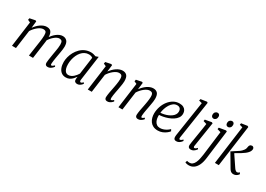

<svg xmlns="http://www.w3.org/2000/svg" viewBox="2 -1882 4430 3200"><g transform="rotate(30 2216.5 -282.0)"><path d="M200 -553.5 186 -422.5Q206.5 -451 231.2 -476.8Q256 -502.5 284.2 -522Q312.5 -541.5 342.5 -552.8Q372.5 -564 402.5 -564Q439.5 -564 463.2 -549.2Q487 -534.5 498.8 -503.8Q510.5 -473 510.5 -423.5Q510.5 -419.5 510 -414.8Q509.5 -410 509.2 -404.5Q509 -399 508 -393L495 -407Q514 -438.5 538.2 -466.8Q562.5 -495 590.2 -516.8Q618 -538.5 647.8 -551.2Q677.5 -564 708.5 -564Q758.5 -564 789.5 -531Q820.5 -498 820.5 -422.5Q820.5 -400 816.5 -369.8Q812.5 -339.5 807 -307Q801.5 -274.5 796 -245.5Q791.5 -219 786.2 -189.2Q781 -159.5 777 -130.2Q773 -101 771.5 -77Q770.5 -60.5 773 -51.8Q775.5 -43 783.5 -43Q795 -43 807.8 -50.8Q820.5 -58.5 838.5 -76L850 -55Q845 -47 830 -31.5Q815 -16 792.8 -3Q770.5 10 743.5 10Q725.5 10 713.8 3.8Q702 -2.5 696.5 -15.2Q691 -28 691.5 -47.5Q692.5 -70 696.8 -100.5Q701 -131 706.5 -163.8Q712 -196.5 716.5 -226.5Q721 -254.5 727 -287.8Q733 -321 737.2 -354.8Q741.5 -388.5 741.5 -417.5Q741.5 -466 726 -483.2Q710.5 -500.5 678 -500.5Q656.5 -500.5 631.5 -488Q606.5 -475.5 581 -453.5Q555.5 -431.5 532.5 -402.8Q509.5 -374 492 -341.5L509.5 -390Q508 -367.5 504.8 -341.5Q501.5 -315.5 497.8 -290Q494 -264.5 491 -242L457.5 0H379L411.5 -223.5Q416 -252.5 421 -286.8Q426 -321 429.5 -355Q433 -389 433 -417.5Q433 -466.5 419 -484Q405 -501.5 368.5 -501.5Q346 -501.5 320.5 -490Q295 -478.5 269.2 -458Q243.5 -437.5 219.8 -411Q196 -384.5 177.5 -354.5L129.5 0H53L118.5 -486L69 -508.5L75.5 -542L181.5 -563.5Z M1331 -85Q1327.5 -60.5 1334.8 -51.8Q1342 -43 1350 -43Q1360 -43 1370.2 -50.2Q1380.5 -57.5 1394.5 -71L1408 -50Q1404.5 -43.5 1391 -29Q1377.5 -14.5 1356.5 -2.2Q1335.5 10 1309.5 10Q1282 10 1266.2 -5.2Q1250.5 -20.5 1252.5 -56.5L1258 -99Q1240 -73 1216.8 -47.8Q1193.5 -22.5 1162.8 -6.2Q1132 10 1091.5 10Q1039.5 10 1004.5 -16.8Q969.5 -43.5 951.8 -90.5Q934 -137.5 934 -197.5Q934 -244 947.2 -295Q960.5 -346 986.5 -393.5Q1012.5 -441 1050.8 -479.8Q1089 -518.5 1139.5 -541.2Q1190 -564 1252.5 -564Q1273.5 -564 1299.5 -558.2Q1325.5 -552.5 1346 -543.5L1397.5 -562.5ZM1311 -494Q1296.5 -506 1277.8 -511.5Q1259 -517 1237.5 -517Q1195 -517 1159.8 -498.8Q1124.5 -480.5 1097.5 -449Q1070.5 -417.5 1052 -376.8Q1033.5 -336 1024 -291.2Q1014.5 -246.5 1014.5 -202Q1014.5 -150.5 1026.2 -115.5Q1038 -80.5 1058.2 -63.2Q1078.5 -46 1105 -46Q1133.5 -46 1157.8 -57.2Q1182 -68.5 1202.5 -86.5Q1223 -104.5 1239 -125Q1255 -145.5 1266 -164Z M1644 -422.5Q1664.5 -451 1689.8 -476.8Q1715 -502.5 1743.2 -522Q1771.5 -541.5 1801.5 -552.8Q1831.5 -564 1861.5 -564Q1912.5 -564 1942.2 -532.8Q1972 -501.5 1972 -423Q1972 -400 1967.5 -369Q1963 -338 1957.2 -305.8Q1951.5 -273.5 1946.5 -245.5Q1941.5 -219.5 1935.8 -189.5Q1930 -159.5 1925.8 -130Q1921.5 -100.5 1920.5 -77Q1920 -60.5 1922.8 -51.8Q1925.5 -43 1932.5 -43Q1942.5 -43 1954.2 -49Q1966 -55 1980.5 -69L1992.5 -47Q1988.5 -40.5 1974 -26.8Q1959.5 -13 1938.2 -1.5Q1917 10 1890.5 10Q1874 10 1861.8 4Q1849.5 -2 1843.2 -14.8Q1837 -27.5 1838 -48.5Q1839 -64.5 1841.5 -86Q1844 -107.5 1848.2 -131Q1852.5 -154.5 1857.2 -178.2Q1862 -202 1866 -223.5Q1870 -245.5 1874.8 -270Q1879.5 -294.5 1883.5 -320.2Q1887.5 -346 1890.2 -370.8Q1893 -395.5 1893 -417.5Q1893 -450 1886.5 -468Q1880 -486 1865.8 -493.8Q1851.5 -501.5 1827.5 -501.5Q1805 -501.5 1779.2 -489.8Q1753.5 -478 1727.5 -457.5Q1701.5 -437 1677.8 -410.2Q1654 -383.5 1636 -354L1588 0H1511.5L1577 -486L1527.5 -508.5L1534 -542L1640 -563.5L1659.5 -553.5Z M2234 -422.5Q2254.5 -451 2279.8 -476.8Q2305 -502.5 2333.2 -522Q2361.5 -541.5 2391.5 -552.8Q2421.5 -564 2451.5 -564Q2502.5 -564 2532.2 -532.8Q2562 -501.5 2562 -423Q2562 -400 2557.5 -369Q2553 -338 2547.2 -305.8Q2541.5 -273.5 2536.5 -245.5Q2531.5 -219.5 2525.8 -189.5Q2520 -159.5 2515.8 -130Q2511.5 -100.5 2510.5 -77Q2510 -60.5 2512.8 -51.8Q2515.5 -43 2522.5 -43Q2532.5 -43 2544.2 -49Q2556 -55 2570.5 -69L2582.5 -47Q2578.5 -40.5 2564 -26.8Q2549.5 -13 2528.2 -1.5Q2507 10 2480.5 10Q2464 10 2451.8 4Q2439.5 -2 2433.2 -14.8Q2427 -27.5 2428 -48.5Q2429 -64.5 2431.5 -86Q2434 -107.5 2438.2 -131Q2442.5 -154.5 2447.2 -178.2Q2452 -202 2456 -223.5Q2460 -245.5 2464.8 -270Q2469.5 -294.5 2473.5 -320.2Q2477.5 -346 2480.2 -370.8Q2483 -395.5 2483 -417.5Q2483 -450 2476.5 -468Q2470 -486 2455.8 -493.8Q2441.5 -501.5 2417.5 -501.5Q2395 -501.5 2369.2 -489.8Q2343.5 -478 2317.5 -457.5Q2291.5 -437 2267.8 -410.2Q2244 -383.5 2226 -354L2178 0H2101.5L2167 -486L2117.5 -508.5L2124 -542L2230 -563.5L2249.5 -553.5Z M3062.5 -91Q3048.5 -71 3019 -47.5Q2989.5 -24 2948.8 -7Q2908 10 2860.5 10Q2808.5 10 2771.2 -8.5Q2734 -27 2711 -59Q2688 -91 2677.8 -130.2Q2667.5 -169.5 2668 -211Q2669.5 -280.5 2691.5 -343.8Q2713.5 -407 2752.2 -456.5Q2791 -506 2842.2 -535Q2893.5 -564 2954 -564Q3000 -564 3030.2 -548.2Q3060.5 -532.5 3075.2 -505.2Q3090 -478 3090 -443.5Q3090 -398 3065.5 -363Q3041 -328 3001.5 -302.5Q2962 -277 2916 -260.5Q2870 -244 2826.2 -235.8Q2782.5 -227.5 2751.5 -227Q2749 -197.5 2753.8 -165.8Q2758.5 -134 2772.2 -106.5Q2786 -79 2810.5 -62Q2835 -45 2872 -45Q2900 -45 2929.2 -53.5Q2958.5 -62 2988 -79.2Q3017.5 -96.5 3044.5 -123.5ZM2936.5 -518.5Q2896.5 -518.5 2864.2 -495Q2832 -471.5 2808.8 -434Q2785.5 -396.5 2771.5 -353.2Q2757.5 -310 2753 -269.5Q2786.5 -271 2822.5 -279Q2858.5 -287 2892 -301.5Q2925.5 -316 2952.5 -336Q2979.5 -356 2995.2 -382Q3011 -408 3011 -438.5Q3011 -478 2991.2 -498.2Q2971.5 -518.5 2936.5 -518.5Z M3243 -77.5Q3240.5 -60.5 3245.2 -51.8Q3250 -43 3257 -43Q3267 -43 3279.5 -50Q3292 -57 3309.5 -76L3322.5 -55Q3318 -47 3304 -31.5Q3290 -16 3268.5 -3Q3247 10 3217.5 10Q3200.5 10 3188.8 4Q3177 -2 3171 -15.5Q3165 -29 3165.5 -50.5Q3165.5 -54 3166 -60.2Q3166.5 -66.5 3167.2 -73.2Q3168 -80 3168.5 -85.5L3270.5 -753L3210.5 -769L3218.5 -800.5L3335 -818L3353 -806Z M3497.5 10Q3480.5 10 3467.2 4.2Q3454 -1.5 3447.5 -15Q3441 -28.5 3442.5 -50.5Q3444 -68.5 3449.8 -105Q3455.5 -141.5 3463.2 -189.2Q3471 -237 3479.5 -289.8Q3488 -342.5 3496 -394.2Q3504 -446 3510 -490L3445.5 -510L3451.5 -540.5L3575 -562L3595 -552L3521 -78Q3518 -59.5 3523.5 -51.2Q3529 -43 3536 -43Q3547 -43 3559 -50Q3571 -57 3588 -75.5L3600.5 -54.5Q3596 -47 3581.8 -31.5Q3567.5 -16 3546 -3Q3524.5 10 3497.5 10ZM3569.5 -626.5Q3547.5 -626.5 3534.2 -640.2Q3521 -654 3521 -680.5Q3521 -710.5 3539.2 -729Q3557.5 -747.5 3581 -747.5Q3601 -747.5 3613.8 -734.2Q3626.5 -721 3626.5 -696.5Q3626.5 -664.5 3608.8 -645.5Q3591 -626.5 3569.5 -626.5Z M3798 1.5Q3788 82.5 3761.2 138.8Q3734.5 195 3693.5 224.2Q3652.5 253.5 3599 253.5Q3576 253.5 3555.8 248.5Q3535.5 243.5 3527 235.5L3540.5 202Q3548 205 3560.8 207.5Q3573.5 210 3585.5 210Q3619.5 210 3643 191.8Q3666.5 173.5 3682.2 141Q3698 108.5 3707.8 65.8Q3717.5 23 3724 -25.5L3782 -490L3714.5 -510L3720.5 -540.5L3849 -562L3868.5 -552ZM3848.5 -626.5Q3826.5 -626.5 3813.2 -640.2Q3800 -654 3800 -680.5Q3800 -710.5 3818.2 -729Q3836.5 -747.5 3860 -747.5Q3880 -747.5 3892.8 -734.2Q3905.5 -721 3905.5 -696.5Q3905.5 -664.5 3887.8 -645.5Q3870 -626.5 3848.5 -626.5Z M3958 0 4057.5 -742 4000 -758.5 4005.5 -790 4122 -807.5 4141.5 -795.5 4033 0ZM4315 10Q4299 10 4284.5 4.2Q4270 -1.5 4257.5 -13.2Q4245 -25 4234 -44L4085.5 -295.5Q4119.5 -320 4153.8 -340Q4188 -360 4219.2 -382.5Q4250.5 -405 4273.5 -436.5Q4289.5 -457 4294.2 -476.2Q4299 -495.5 4301 -511Q4303.5 -527 4311.5 -537.5Q4319.5 -548 4330.8 -553Q4342 -558 4353 -558Q4369.5 -558 4381 -546.5Q4392.5 -535 4393 -516.5Q4393.5 -504 4388.2 -487.8Q4383 -471.5 4371 -454.5Q4352.5 -429 4321 -404.5Q4289.5 -380 4254.5 -359Q4219.5 -338 4189.2 -321.2Q4159 -304.5 4143.5 -294L4144 -319L4296.5 -92.5Q4309.5 -73 4325 -61Q4340.5 -49 4352.5 -49Q4363 -49 4372.8 -53.2Q4382.5 -57.5 4397 -72.5L4413 -45.5Q4405.5 -32.5 4391.5 -19.5Q4377.5 -6.5 4358.5 1.8Q4339.5 10 4315 10Z"/></g></svg>

Font: Merriweather 28pt Light
Style: Italic
Weight: 300
Italic angle: -7.8°
Version: Version 2.101